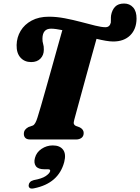

<svg xmlns="http://www.w3.org/2000/svg" viewBox="-20 -810 813 1115"><path d="M411.5 -115.5Q406.5 -98 409 -90.5Q411.5 -83 420 -79L444 -70Q466 -58 466 -38Q466 -19 453.5 -9.5Q441 0 422 0H156Q136 0 127.2 -9Q118.5 -18 118.5 -32Q118.5 -47 126 -56.5Q133.5 -66 146 -72.5L170.5 -81Q185.5 -87 198 -128.5Q204.5 -148.5 217.8 -194.2Q231 -240 248 -300.2Q265 -360.5 282.8 -423.8Q300.5 -487 316 -542.8Q331.5 -598.5 342 -635Q322.5 -639 306 -641.2Q289.5 -643.5 276.5 -643.5Q227.5 -643.5 226.5 -586.5Q226 -568.5 230.5 -555Q235 -541.5 234.5 -521Q234.5 -490 215 -469.8Q195.5 -449.5 161 -449.5Q122.5 -449.5 99 -475.5Q75.5 -501.5 76.5 -548.5Q77.5 -593.5 99.8 -630.8Q122 -668 163.8 -690.5Q205.5 -713 264 -713Q308.5 -713 356.8 -703.8Q405 -694.5 450.2 -682.5Q495.5 -670.5 532.8 -661.2Q570 -652 592.5 -652Q617 -652 623.5 -678.5Q624.5 -687 624 -697Q623.5 -707 625 -720.5Q630.5 -752 648.5 -770.8Q666.5 -789.5 700.5 -789.5Q733 -789.5 753.2 -766.8Q773.5 -744 773 -701Q772 -640 735.8 -604.5Q699.5 -569 637.5 -569Q619.5 -569 594.5 -573.2Q569.5 -577.5 540.5 -584.5Q528 -540 512.5 -484.2Q497 -428.5 481 -370.2Q465 -312 450.8 -259.8Q436.5 -207.5 426 -169Q415.5 -130.5 411.5 -115.5ZM237.5 173Q201 173 188 154.5Q175 136 183 107Q191.5 74.5 221.2 54.5Q251 34.5 286.5 34.5Q327.5 34.5 346.2 59.2Q365 84 353 131Q320 255 178 283.5Q160.5 287.5 153 281.8Q145.5 276 146.5 265.5Q147 256 154 248Q161 240 176 236Q223.5 227.5 245.5 212.5Q267.5 197.5 271 184.5Q274 173 259 173Z"/></svg>

Font: Fraunces 72pt Soft Black
Style: Italic
Weight: 900
Italic angle: -16°
Version: Version 1.000;[b76b70a41]